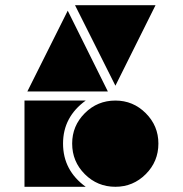

<svg xmlns="http://www.w3.org/2000/svg" viewBox="-20 -717 702 737"><path d="M394 -366H85L240 -676ZM423 -388 268 -697H577ZM309 0H74V-331H309Q222 -268 222 -166Q222 -63 309 0ZM423 0Q354 0 305.5 -48.5Q257 -97 257 -166Q257 -234 305.5 -282.5Q354 -331 423 -331Q491 -331 539.5 -282.5Q588 -234 588 -166Q588 -97 539.5 -48.5Q491 0 423 0Z"/></svg>

Font: Geotalism
Style: Regular
Weight: 400
Designer: GGBotNet
Foundry: GGBotNet
Version: 1.00